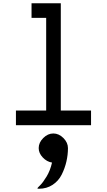

<svg xmlns="http://www.w3.org/2000/svg" viewBox="-20 -770 658 1181"><path d="M78 0V-90H264V-660H174V-750H354V-90H540V0ZM219 391Q210 391 210 388Q210 386 227 369.5Q244 353 266.5 316Q289 279 300 230Q268 225 243 198.5Q218 172 218 141Q218 107 246 79Q274 51 308 51Q342 51 370 79Q398 107 398 141Q398 182 388.5 223.5Q379 265 359.5 304Q340 343 303.5 367Q267 391 219 391Z"/></svg>

Font: Hermit
Style: Regular
Weight: 400
Designer: Pablo Caro
Version: Version 2.000;PS 002.000;hotconv 1.0.88;makeotf.lib2.5.64775